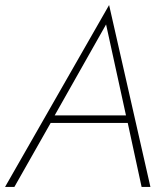

<svg xmlns="http://www.w3.org/2000/svg" viewBox="-37 -742 656 762"><path d="M180 -284 384 -645 463 -284ZM164 -254H470L525 0H560L396 -722L-17 0H20Z"/></svg>

Font: Jost* 200 Thin Italic
Style: Italic
Weight: 200
Italic angle: -10°
Version: Version 3.200; ttfautohint (v0.97) -l 8 -r 50 -G 200 -x 14 -